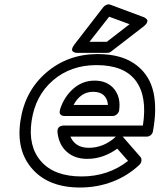

<svg xmlns="http://www.w3.org/2000/svg" viewBox="-20 -813 718 864"><path d="M71.8 -268.1Q91.3 -402.8 188.2 -486.3Q285.2 -569.8 420.9 -569.8Q425.3 -569.8 434.1 -569.3Q442.9 -568.8 446.8 -568.8Q539.1 -563.5 596.7 -517.8Q654.3 -472.2 670.7 -397Q687 -321.8 668 -221.2Q666 -210.9 658 -204.6Q649.9 -198.2 640.1 -198.2H532.2L534.2 -195.8L611.8 -106.9Q617.7 -100.1 616.5 -89.6Q615.2 -79.1 607.9 -71.8Q555.2 -22 486.6 4.4Q418 30.8 339.8 30.8Q199.7 30.8 126 -52Q52.2 -134.8 71.8 -268.1ZM122.1 -268.1Q105.5 -153.8 165.3 -86.4Q225.1 -19 347.2 -19Q466.8 -19 556.2 -88.9L507.8 -144Q443.8 -98.1 373 -98.1Q316.4 -98.1 280.8 -129.6Q245.1 -161.1 238.8 -216.8Q237.8 -226.1 240.2 -232.4Q242.7 -238.8 246.3 -241.7Q250 -244.6 255.6 -246.3Q261.2 -248 263.2 -248Q265.1 -248 268.1 -248H623Q643.6 -378.9 591.1 -449.5Q538.6 -520 414.1 -520Q298.3 -520 218.5 -451.4Q138.7 -382.8 122.1 -268.1ZM250 -319.8Q268.1 -377 309.6 -413.6Q351.1 -450.2 405.8 -450.2Q462.9 -450.2 493.7 -412.4Q524.4 -374.5 516.1 -315.9Q514.6 -306.6 506.1 -298.8Q497.6 -291 486.8 -291H271Q258.8 -291 253.2 -296.9Q247.6 -302.7 248.5 -309.3Q249.5 -315.9 250 -319.8ZM296.9 -198.2Q318.4 -147.9 379.9 -147.9Q445.3 -147.9 499 -195.8L501 -198.2ZM311 -340.8H465.8Q463.4 -369.6 446.5 -384.8Q429.7 -399.9 398.9 -399.9Q342.8 -399.9 311 -340.8ZM314.9 -612.8 444.8 -780.8Q450.7 -788.1 459.7 -791.5Q468.8 -794.9 476.1 -792L624 -736.8Q625.5 -736.3 628.2 -735.4Q630.9 -734.4 636 -730.5Q641.1 -726.6 642.8 -722.2Q644.5 -717.8 640.9 -710.2Q637.2 -702.6 626 -693.8L480 -581.1Q472.7 -575.2 462.9 -575.2H331.1Q331.1 -575.7 326.4 -575.2Q321.8 -574.7 316.7 -576.7Q311.5 -578.6 307.4 -581.8Q303.2 -585 304.7 -593Q306.2 -601.1 314.9 -612.8ZM382.8 -625H460.9L563 -704.1L471.2 -737.8Z"/></svg>

Font: Trueno Bold Outline
Style: Italic
Weight: 700
Width: 6
Designer: Julieta Ulanovsky
Foundry: Julieta Ulanovsky
Version: Version 3.001b | FøM Fix